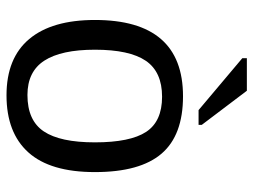

<svg xmlns="http://www.w3.org/2000/svg" viewBox="-115 -661 786 596"><g transform="rotate(90 278.0 -363.0)"><path d="M514.2 -264.6Q514.2 -126 453.1 -58.1Q392.1 9.8 275.9 9.8Q160.2 9.8 101.1 -60.8Q42 -131.3 42 -264.6Q42 -538.1 278.8 -538.1Q399.9 -538.1 457 -471.4Q514.2 -404.8 514.2 -264.6ZM421.9 -264.6Q421.9 -374 389.4 -423.6Q356.9 -473.1 280.3 -473.1Q203.1 -473.1 168.7 -422.6Q134.3 -372.1 134.3 -264.6Q134.3 -160.2 168.2 -107.7Q202.1 -55.2 274.9 -55.2Q354 -55.2 387.9 -106Q421.9 -156.7 421.9 -264.6ZM321.8 -586.4 160.6 -722.2V-736.3H261.7L367.7 -596.2V-586.4Z"/></g></svg>

Font: TypoPRO Liberation Sans
Style: Regular
Weight: 400
Designer: Steve Matteson
Foundry: Ascender Corporation
Version: Version 2.00.1